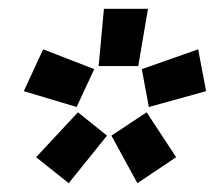

<svg xmlns="http://www.w3.org/2000/svg" viewBox="-20 -820 488 436"><path d="M316 -800 294 -670H204L216 -800ZM78 -708 194 -663 154 -577 34 -613ZM62 -463 157 -565 223 -512 136 -404ZM448 -613 318 -577 302 -663 430 -708ZM292 -404 233 -512 313 -565 380 -463Z"/></svg>

Font: Tanohe Sans Black
Style: Italic
Weight: 900
Designer: Village Type and Design LLC & Cristiano Sobral
Foundry: Cooper Hewitt Smithsonian Design Museum
Version: Version 1.00;January 12, 2020;FontCreator 12.0.0.2547 64-bit